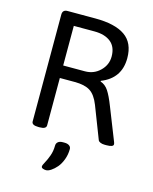

<svg xmlns="http://www.w3.org/2000/svg" viewBox="-108 -601 679 852"><g transform="rotate(15 231.5 -175.5)"><path d="M103.8 1.6Q72.9 1.6 72.9 -15.5V-506.5Q72.9 -529.1 95.9 -529.1H223.1Q313.9 -529.1 359.9 -497.2Q405.9 -465.3 405.9 -395.2Q405.9 -302.4 318.3 -267.9V-264.8Q340.9 -257.2 355.3 -235.2Q369.8 -213.2 386.4 -170.4L445.5 -21Q447.9 -15.1 447.9 -10.7Q447.9 1.6 416.6 1.6H408.2Q397.1 1.6 388.8 -1.8Q380.5 -5.2 378.1 -10.7L320.7 -158.9Q304 -201.3 278.8 -217.2Q253.7 -233.1 207.7 -233.1H139.5V-15.5Q139.5 1.6 109.4 1.6ZM139.5 -290.5H239.4Q280.2 -290.5 308.6 -318.3Q336.9 -346 336.9 -384.1Q336.9 -428.5 309.6 -450.5Q282.2 -472.5 234.6 -472.5H139.5ZM185.9 178Q178 178 171 175.2Q164.1 172.4 164.1 166.5Q164.1 160.5 172.2 146.3Q180.3 132 188.5 109.8Q196.6 87.6 196.6 62.6Q196.6 51.9 204.1 45.4Q211.7 38.8 226.3 38.8H233.8Q247.7 38.8 255.8 44.6Q264 50.3 264 60.2Q264 85.6 255.3 108.8Q246.5 132 234 146.5Q221.6 160.9 208.7 169.4Q195.8 178 185.9 178Z"/></g></svg>

Font: Jaldi
Style: Regular
Weight: 400
Designer: Pablo Cosgaya and Nicolas Silva
Foundry: Omnibus-Type
Version: Version 1.001;PS 001.001;hotconv 1.0.70;makeotf.lib2.5.58329